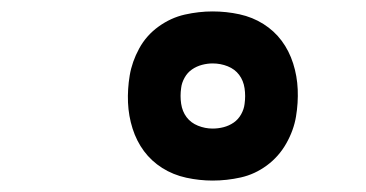

<svg xmlns="http://www.w3.org/2000/svg" viewBox="-20 -825 640 336"><path d="M352 -509Q329 -509 306 -514Q283 -519 264 -531Q245 -543 232 -560.5Q219 -578 212 -600Q205 -622 204 -645.5Q203 -669 207 -693Q211 -717 223.5 -740Q236 -763 257.5 -778.5Q279 -794 303.5 -799.5Q328 -805 352 -805Q376 -805 399 -800Q422 -795 441 -783Q460 -771 473 -753.5Q486 -736 493 -714Q500 -692 501 -668.5Q502 -645 498 -621Q494 -597 481 -574Q468 -551 447 -535.5Q426 -520 401.5 -514.5Q377 -509 352 -509ZM352 -600Q362 -600 371.5 -602.5Q381 -605 389 -610.5Q397 -616 402 -625Q407 -634 408 -643Q410 -657 408 -670.5Q406 -684 398.5 -694Q391 -704 378.5 -709Q366 -714 352 -714Q343 -714 333.5 -711.5Q324 -709 316 -703.5Q308 -698 303 -689Q298 -680 297 -671Q295 -657 297 -643.5Q299 -630 306.5 -620Q314 -610 326.5 -605Q339 -600 352 -600Z"/></svg>

Font: Iosevka Curly Slab Extended
Style: Bold Italic
Weight: 700
Width: 7
Italic angle: -9°
Monospace: yes
Designer: Belleve Invis
Foundry: Belleve Invis
Version: Version 11.0.0; ttfautohint (v1.8.3)